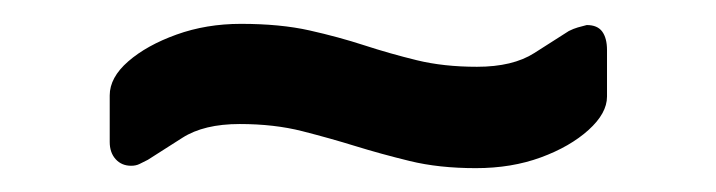

<svg xmlns="http://www.w3.org/2000/svg" viewBox="-20 -380 600 161"><path d="M90 -241Q82 -241 77 -246.5Q72 -252 72 -261V-300Q72 -315 87.5 -328.5Q103 -342 128 -351Q153 -360 182 -360Q215 -360 239.5 -354.5Q264 -349 285.5 -342Q307 -335 329.5 -329.5Q352 -324 380 -324Q410 -324 428 -335.5Q446 -347 457 -354Q461 -356 464.5 -357Q468 -358 472 -359Q481 -359 485 -353.5Q489 -348 489 -338V-299Q489 -285 473.5 -271Q458 -257 433.5 -248Q409 -239 379 -239Q348 -239 323.5 -245Q299 -251 278 -257.5Q257 -264 233.5 -270Q210 -276 181 -276Q151 -276 133 -264.5Q115 -253 104 -246Q100 -244 97 -242.5Q94 -241 90 -241Z"/></svg>

Font: DVN-Rubik
Style: Regular
Weight: 400
Designer: Hubert and Fischer
Foundry: Hubert & Fischer
Version: Version 2.102